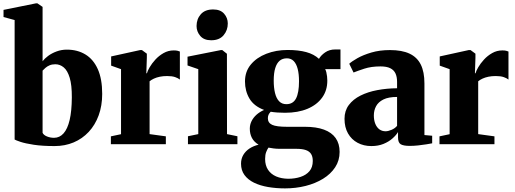

<svg xmlns="http://www.w3.org/2000/svg" viewBox="-22 -838 2996 1116"><path d="M-1.5 -739V-780.5L186.5 -818.5H195.5L225.5 -798V-482Q236.5 -497 257.5 -512.8Q278.5 -528.5 306.8 -539Q335 -549.5 366.5 -549.5Q428.5 -549.5 474.8 -521.2Q521 -493 546.5 -436Q572 -379 572 -292Q572 -223.5 551.5 -167.5Q531 -111.5 493.8 -71.5Q456.5 -31.5 406 -10.2Q355.5 11 295.5 11Q224 11 174.8 3.5Q125.5 -4 97.8 -13.2Q70 -22.5 63 -27V-721.5ZM299.5 -464.5Q280 -464.5 265.8 -458.2Q251.5 -452 241.8 -443.2Q232 -434.5 225.5 -427.5V-66Q232 -52.5 251.2 -44.8Q270.5 -37 292 -37Q324.5 -37 347.5 -62.8Q370.5 -88.5 382.8 -140.5Q395 -192.5 395.5 -271.5Q396 -343.5 383.2 -385.8Q370.5 -428 348.5 -446.2Q326.5 -464.5 299.5 -464.5Z M622.5 0V-45.5L681.5 -58V-436L624 -456.5V-510L792.5 -547H803L831.5 -526V-502L828.5 -412H832Q835 -425 847.8 -447Q860.5 -469 881 -491.5Q901.5 -514 928.8 -529.5Q956 -545 988 -545Q1001 -545 1009.8 -543Q1018.5 -541 1023.5 -538.5V-375.5Q1014 -383.5 996 -389.8Q978 -396 949.5 -396Q926 -396 906.8 -392Q887.5 -388 872.5 -381Q857.5 -374 847.5 -365.5V-58.5L942 -45.5V0Z M1070.5 0V-46L1130.5 -58.5V-436L1068 -457.5V-508.5L1262 -547H1270L1297 -525.5L1297.5 -58.5L1358 -46V0ZM1205 -604Q1163.5 -604 1142 -629.2Q1120.5 -654.5 1120.5 -686.5Q1120.5 -727 1145 -755Q1169.5 -783 1216.5 -783H1217.5Q1259 -783 1280.5 -758.5Q1302 -734 1302 -701.5Q1302 -662 1277.5 -633Q1253 -604 1206 -604Z M1635 257Q1582.5 257 1536 249Q1489.5 241 1454.2 223.8Q1419 206.5 1399 179.2Q1379 152 1379 113.5Q1379 85 1392 62.8Q1405 40.5 1428.2 25.2Q1451.5 10 1481 3Q1454.5 -13 1442.2 -36.5Q1430 -60 1430 -90Q1430 -113 1440 -133.5Q1450 -154 1468.5 -170.8Q1487 -187.5 1513 -199Q1454 -221 1428 -265Q1402 -309 1402 -364.5Q1402 -422 1435.8 -462.8Q1469.5 -503.5 1526 -525.5Q1582.5 -547.5 1650 -547.5Q1713 -547.5 1758 -535.2Q1803 -523 1832 -496Q1843.5 -516.5 1868 -533.5Q1892.5 -550.5 1926 -550.5H1957V-436H1868Q1872 -429.5 1874.8 -418Q1877.5 -406.5 1879 -394Q1880.5 -381.5 1880.5 -370.5Q1881 -313 1850.5 -270.8Q1820 -228.5 1765 -205.5Q1710 -182.5 1634.5 -182.5Q1613 -182.5 1590.8 -184Q1568.5 -185.5 1551.5 -188.5Q1543 -180 1539 -171.2Q1535 -162.5 1535 -150.5Q1535 -124 1559.8 -112.5Q1584.5 -101 1647 -101H1751.5Q1816.5 -101 1861.2 -84.5Q1906 -68 1929 -35.5Q1952 -3 1952 45Q1952 95 1926.2 134.2Q1900.5 173.5 1855.8 201Q1811 228.5 1754 242.8Q1697 257 1635 257ZM1653 201Q1692.5 201 1725 190.2Q1757.5 179.5 1776.8 156.8Q1796 134 1796 97.5Q1796 72.5 1786.2 57Q1776.5 41.5 1755.5 34.2Q1734.5 27 1700.5 27H1603.5Q1585 27 1568.2 24.8Q1551.5 22.5 1538.5 20Q1531 30.5 1525 46.2Q1519 62 1519 86Q1519 123.5 1536 149Q1553 174.5 1583.2 187.5Q1613.5 200.5 1653 201ZM1642.5 -232.5Q1681.5 -232.5 1698.8 -266Q1716 -299.5 1716 -365.5Q1716 -407 1708.5 -436.8Q1701 -466.5 1685.5 -482.8Q1670 -499 1645.5 -499Q1620 -499 1603.2 -484.8Q1586.5 -470.5 1577.8 -442Q1569 -413.5 1569 -369.5Q1569 -328.5 1576.5 -297.5Q1584 -266.5 1600.2 -249.5Q1616.5 -232.5 1642.5 -232.5Z M2136.5 11Q2092 11 2056.5 -8Q2021 -27 2000.8 -62.5Q1980.5 -98 1980.5 -147.5Q1980.5 -194 2005.5 -227.5Q2030.5 -261 2073.5 -282.5Q2116.5 -304 2171.2 -314.2Q2226 -324.5 2286 -325V-362Q2286 -391 2276.8 -411Q2267.5 -431 2246.5 -441.5Q2225.5 -452 2189.5 -452Q2136 -452 2095.5 -438.8Q2055 -425.5 2033 -416.5L2008 -467.5Q2022.5 -481 2055.5 -499.8Q2088.5 -518.5 2136.8 -532.8Q2185 -547 2244.5 -547Q2314.5 -547 2358.5 -526.2Q2402.5 -505.5 2423.8 -462.8Q2445 -420 2445 -353V-53L2490 -49V-5Q2479 -3 2457 0.8Q2435 4.5 2409.2 7.2Q2383.5 10 2360 10Q2323 10 2307.2 0.5Q2291.5 -9 2291.5 -39.5V-70.5Q2281 -52.5 2259.2 -33.2Q2237.5 -14 2206.8 -1.5Q2176 11 2136.5 11ZM2219 -75Q2234.5 -75 2254.2 -83.5Q2274 -92 2286 -106.5V-274.5Q2236 -274.5 2206.5 -259.8Q2177 -245 2164 -220.8Q2151 -196.5 2151 -167Q2151 -139 2159.5 -118.2Q2168 -97.5 2183.2 -86.2Q2198.5 -75 2219 -75Z M2532.5 0V-45.5L2591.5 -58V-436L2534 -456.5V-510L2702.5 -547H2713L2741.5 -526V-502L2738.5 -412H2742Q2745 -425 2757.8 -447Q2770.5 -469 2791 -491.5Q2811.5 -514 2838.8 -529.5Q2866 -545 2898 -545Q2911 -545 2919.8 -543Q2928.5 -541 2933.5 -538.5V-375.5Q2924 -383.5 2906 -389.8Q2888 -396 2859.5 -396Q2836 -396 2816.8 -392Q2797.5 -388 2782.5 -381Q2767.5 -374 2757.5 -365.5V-58.5L2852 -45.5V0Z"/></svg>

Font: Merriweather 72pt Black
Style: Regular
Weight: 900
Version: Version 2.100